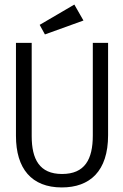

<svg xmlns="http://www.w3.org/2000/svg" viewBox="-20 -811 540 842"><path d="M177 -660 346 -721 306 -791 154 -702ZM251 11C374 11 454 -60 454 -218V-623H387V-217C387 -112 352 -48 252 -48C153 -48 119 -113 119 -214V-623H50V-215C50 -72 118 11 251 11Z"/></svg>

Font: Inconsolata Thin
Style: Regular
Weight: 100
Monospace: yes
Designer: Raph Levien, Cyreal, Brenton Simpson
Foundry: Raph Levien, Cyreal, Google
Version: Version 3.100